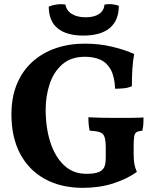

<svg xmlns="http://www.w3.org/2000/svg" viewBox="-20 -895 752 924"><path d="M379 9Q273.8 9 196.3 -33.5Q118.8 -76 76.9 -155.1Q35 -234.2 35 -344.6Q35 -426.8 61.3 -490.3Q87.6 -553.8 135.3 -597Q183 -640.2 247.4 -662.6Q311.8 -685 388.6 -685Q457 -685 519.3 -670.2Q581.6 -655.4 625.6 -635Q619.2 -600 616.9 -561.1Q614.6 -522.2 614.6 -480Q596.6 -472 575.1 -470Q553.6 -468 534 -468Q531.4 -527.2 512.6 -560.7Q493.8 -594.2 462.2 -608Q430.6 -621.8 388.8 -621.8Q322 -621.8 280.2 -585.5Q238.4 -549.2 219.1 -491Q199.8 -432.8 199.8 -367.8Q199.8 -279.2 222.6 -209.5Q245.4 -139.8 288.7 -99.2Q332 -58.6 394.8 -58.6Q415.2 -58.6 429.1 -60.4Q443 -62.2 456.2 -67.4Q471.4 -73.6 480.2 -87.8Q489 -102 489 -140.6V-181Q489 -216.4 483.5 -234.4Q478 -252.4 461.3 -258.4Q444.6 -264.4 412 -266Q408.4 -278.4 406.9 -295.2Q405.4 -312 405.4 -330.6Q431 -329 468.2 -328.3Q505.4 -327.6 537.6 -327.6Q568.6 -327.6 606.9 -327.8Q645.2 -328 670.8 -329.6Q670.8 -314 669.8 -297.4Q668.8 -280.8 664.8 -266Q646 -264.4 637.2 -259Q628.4 -253.6 625.8 -237.7Q623.2 -221.8 623.2 -190.6V-158.2Q623.2 -125.8 626.3 -107.3Q629.4 -88.8 638.6 -67.8Q593.2 -34.6 526.2 -12.8Q459.2 9 379 9ZM551.8 -867.4Q551.8 -796.6 508.3 -760.2Q464.8 -723.8 381.4 -723.8Q299.6 -723.8 257.1 -759Q214.6 -794.2 214.6 -863.4Q231.2 -870.2 252.8 -873.3Q274.4 -876.4 295 -873Q299.8 -843.6 325.9 -827.7Q352 -811.8 392.8 -811.8Q433 -811.8 456.8 -827.7Q480.6 -843.6 482.6 -873Q501.4 -876.4 519.2 -874.6Q537 -872.8 551.8 -867.4Z"/></svg>

Font: Vollkorn
Style: Regular
Weight: 400
Designer: Friedrich Althausen
Foundry: Friedrich Althausen
Version: Version 4.104